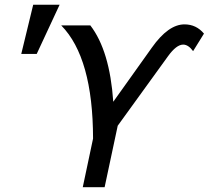

<svg xmlns="http://www.w3.org/2000/svg" viewBox="-20 -782 872 802"><path d="M133.3 -556.6H68.8L118.7 -762.2H229ZM417 0H325.7L368.7 -203.1Q368.2 -541 235.8 -675.8H357.4Q438.5 -570.3 453.1 -356.9L614.3 -583Q683.1 -680.2 750.5 -680.2Q799.8 -680.2 832 -641.6L786.6 -568.4Q766.6 -595.7 745.1 -595.7Q716.8 -595.7 681.6 -546.9L471.7 -256.8Z"/></svg>

Font: Cadman
Style: Italic
Weight: 400
Italic angle: -12°
Designer: Paul James MIller
Foundry: High-Logic / Made with FontCreator
Version: Version 2.114;March 28, 2021;FontCreator 13.0.0.2683 64-bit